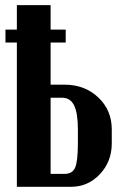

<svg xmlns="http://www.w3.org/2000/svg" viewBox="-20 -719 472 739"><path d="M174.8 -393.1H229Q306.2 -393.1 358.2 -344Q410.2 -294.9 410.2 -221.2V-167Q410.2 -97.2 364.5 -48.6Q318.8 0 252.9 0H44.9V-555.2H1V-605H44.9V-699.2H174.8V-605H232.9V-555.2H174.8ZM279.8 -168V-220.2Q279.8 -284.2 265.1 -313.5Q250.5 -342.8 219.2 -342.8H174.8V-49.8H229Q258.8 -49.8 269.3 -74.2Q279.8 -98.6 279.8 -168Z"/></svg>

Font: Moniqa Black Paragraph
Style: Regular
Weight: 900
Designer: Rajesh Rajput
Foundry: Rajesh Rajput
Version: Version 1.000